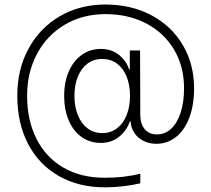

<svg xmlns="http://www.w3.org/2000/svg" viewBox="-20 -718 924 840"><path d="M260.7 -298.8Q260.7 -359.4 281.2 -406Q301.8 -452.6 338.1 -478.3Q374.5 -503.9 420.9 -503.9Q468.3 -503.9 500.5 -477.8Q532.7 -451.7 544.9 -414.1H547.9V-497.1H592.8L593.8 -214.8Q594.2 -174.3 613.8 -152.1Q633.3 -129.9 666 -129.9Q702.1 -129.9 729 -155Q755.9 -180.2 770.5 -226.1Q785.2 -272 785.2 -332Q785.2 -427.2 741.7 -500.7Q698.2 -574.2 620.1 -615.2Q542 -656.2 441.4 -656.2Q341.3 -656.2 263.2 -609.9Q185.1 -563.5 141.8 -482.2Q98.6 -400.9 98.6 -298.8Q98.6 -192.4 139.4 -111.1Q180.2 -29.8 256.8 14.9Q333.5 59.6 437.5 59.6Q482.4 59.6 518.8 55.4Q555.2 51.3 593.8 42V84Q559.1 92.3 519 96.9Q479 101.6 439.5 101.6Q324.2 101.6 237.3 52Q150.4 2.4 103 -88.1Q55.7 -178.7 55.7 -298.8Q55.2 -413.6 104.5 -504.6Q153.8 -595.7 241.9 -647Q330.1 -698.2 441.4 -698.2Q554.7 -698.2 642.8 -651.1Q731 -604 780 -520.5Q829.1 -437 829.1 -331.1Q829.1 -257.8 808.1 -202.9Q787.1 -147.9 749.8 -118.4Q712.4 -88.9 664.1 -88.9Q633.3 -88.9 608.2 -101.3Q583 -113.8 568.1 -136Q553.2 -158.2 551.3 -186.5H547.9Q534.7 -147.5 501.7 -120.1Q468.8 -92.8 420.9 -92.8Q374 -92.8 337.6 -118.2Q301.3 -143.6 281 -190.4Q260.7 -237.3 260.7 -298.8ZM548.8 -298.8Q548.8 -345.7 534.2 -382.3Q519.5 -418.9 492.2 -439.5Q464.8 -460 427.7 -460Q390.6 -460.4 363 -439.9Q335.4 -419.4 320.6 -382.8Q305.7 -346.2 305.7 -298.8Q305.7 -251.5 320.6 -214.4Q335.4 -177.2 363 -156.5Q390.6 -135.7 427.7 -135.7Q464.4 -135.7 491.9 -156.7Q519.5 -177.7 534.2 -214.8Q548.8 -252 548.8 -298.8Z"/></svg>

Font: Pretendard Std ExtraLight
Style: Regular
Weight: 200
Designer: Base glyphs from Inter by Rasmus Andersson; Hangeul glyphs from Noto Sans CJK(Source Han Sans) by Jang Soo-young and Kan
Foundry: Kil Hyung-jin
Version: Version 1.309